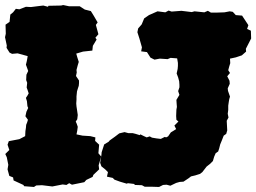

<svg xmlns="http://www.w3.org/2000/svg" viewBox="-36 -713 1018 763"><path d="M99 30 60 27 57 22 18 4 16 -8 1 -14 -6 -40 -3 -58 -9 -88 -15 -101 1 -117 -6 -138 -1 -152 41 -160 64 -172 65 -192 67 -205 68 -217 72 -227 75 -237 65 -251 69 -269 76 -284 73 -291 71 -311 67 -324 73 -333 78 -342 73 -357 70 -365 72 -384 68 -395 69 -416 76 -431 71 -445 67 -456 70 -468 72 -478 74 -490 34 -501 12 -499 2 -504 -10 -523 -9 -532 -16 -565 -13 -579 -14 -615 2 -626 5 -655 16 -664 27 -678 41 -676 67 -686 87 -685 119 -689 136 -691 155 -686 156 -690 207 -691 215 -693 239 -688H281L301 -675L325 -669L335 -653L352 -624L345 -614L355 -577L343 -563L348 -556L333 -531L331 -512L294 -508L267 -500L271 -486L277 -467L273 -454L268 -435L269 -425L266 -411L278 -393V-383L277 -372L274 -363L270 -350L268 -330V-317L267 -302L268 -290L270 -277L273 -256L271 -239L265 -230L269 -221L273 -209L271 -194L268 -179L292 -174L323 -172L343 -167L342 -153L358 -138L355 -104L366 -91L356 -56L358 -40L335 -18L332 -10L307 2L299 11L250 21L239 15L228 22L213 20L172 28L131 23L108 24ZM389 -11 393 -29 382 -40 367 -52 362 -66 367 -97 368 -108 378 -139 396 -150 400 -155 421 -170 438 -183 459 -188 474 -184H491L503 -181L519 -176L522 -179L536 -172L547 -167L559 -171L568 -166L586 -163L603 -161L619 -169L624 -167L632 -171L643 -187L653 -193L664 -200L657 -214L673 -230L665 -237L664 -252L665 -277L667 -288L666 -301L665 -316L677 -336L672 -351L677 -366V-376L676 -390L672 -405L666 -421L670 -439L671 -451V-463L668 -481L642 -483L630 -478L599 -480L578 -476L562 -484L548 -506L525 -509L528 -525L518 -560L510 -585L513 -600L527 -616L537 -640L556 -653L590 -668L621 -664L634 -671L646 -667L685 -670L726 -665L737 -668L776 -664L790 -670L802 -663H827L856 -664L877 -668L889 -666L901 -653L926 -651L951 -613L946 -598L961 -591L962 -560L941 -519L942 -508L925 -493L901 -485L878 -480L879 -462L875 -449L871 -434L878 -423L867 -410L876 -392L877 -380L869 -362L870 -352L878 -329L875 -319L873 -307L871 -293V-276L869 -261L872 -246L865 -233L867 -195L863 -181L853 -174L846 -156L839 -139L835 -123L831 -111L821 -104L815 -90L810 -73L799 -62L785 -51L768 -29L759 -22L740 -16L723 -12L714 -5L693 9H692L678 10L664 14L641 25L626 21L612 22L596 30L565 29H539L528 23L500 22L497 18L472 15L468 17L441 9L419 1L412 -6Z"/></svg>

Font: Winky Rough Black
Style: Regular
Weight: 900
Designer: Simon Atzbach
Foundry: typofactur
Version: Version 1.206; ttfautohint (v1.8.4.7-5d5b)